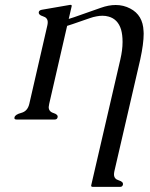

<svg xmlns="http://www.w3.org/2000/svg" viewBox="-20 -478 600 768"><path d="M176.8 -62.5Q175.3 -55.7 174.8 -49.8Q174.8 -31.7 193.8 -25.9Q212.9 -20 210.4 -8.8Q208.5 0 199.2 0H45.9Q37.6 0 37.6 -5.9Q37.6 -7.3 38.1 -8.8Q40.5 -20 65.4 -26.6Q90.3 -33.2 97.2 -62.5L169.4 -376.5Q170.9 -383.3 170.9 -389.2Q170.9 -407.2 151.9 -412.8Q132.8 -418.5 135.3 -430.2Q136.7 -437 147.5 -439L260.3 -458.5H262.2Q268.1 -458.5 266.6 -452.6L254.9 -402.3L276.4 -409.2L383.3 -446.8Q414.6 -458 442.9 -458Q474.1 -458 501 -443.8Q551.8 -417.5 554.2 -353.5Q554.2 -348.6 554.7 -343.3Q554.7 -303.2 541 -240.2L437.5 207Q436 213.9 436 219.7Q436 237.8 455.1 243.4Q474.1 249 471.7 260.7Q469.7 269.5 460.4 269.5H351.6Q343.8 269.5 344.7 263.7L461.4 -240.2Q470.2 -278.3 470.2 -308.6Q470.2 -310.1 470.2 -312Q470.2 -338.4 464.4 -359.4Q451.7 -401.4 414.6 -411.6Q403.3 -415 389.6 -415Q378.4 -415 366.2 -412.6Q352.5 -410.2 339.6 -405.5Q326.7 -400.9 312 -396L271 -381.8L248.5 -374.5Z"/></svg>

Font: Caudex
Style: Italic
Weight: 400
Italic angle: -13°
Version: Version 1.04